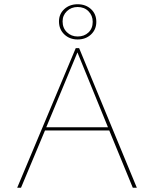

<svg xmlns="http://www.w3.org/2000/svg" viewBox="-20 -885 726 905"><path d="M495 -270H192L79 0H61L337 -658H353L625 0H606ZM489 -285 345 -638 198 -285ZM258 -784Q258 -819 283 -842Q308 -865 346 -865Q384 -865 409 -842Q434 -819 434 -782Q434 -746 409 -722.5Q384 -699 346 -699Q308 -699 283 -723Q258 -747 258 -784ZM417 -782Q417 -812 397 -832Q377 -852 346 -852Q316 -852 295.5 -832.5Q275 -813 275 -784Q275 -753 295.5 -733Q316 -713 346 -713Q377 -713 397 -732Q417 -751 417 -782Z"/></svg>

Font: Ysabeau Thin
Style: Regular
Weight: 200
Designer: Christian Thalmann (Catharsis Fonts)
Version: Version 0.003